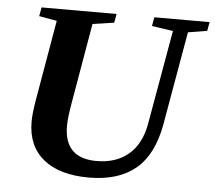

<svg xmlns="http://www.w3.org/2000/svg" viewBox="-49 -709 863 771"><g transform="rotate(5 382.5 -323.0)"><path d="M81.5 -619.1 87.9 -654.8H390.1L383.8 -619.1L297.4 -606.4L242.2 -286.1Q231 -222.7 231 -189.9Q231 -59.6 361.3 -59.6Q439.9 -59.6 490 -102.1Q540 -144.5 554.7 -226.1L621.6 -606.4L536.1 -619.1L542.5 -654.8H765.1L758.8 -619.1L682.1 -606.4L616.2 -230Q594.2 -106.4 524.7 -48.6Q455.1 9.3 336.4 9.3Q217.3 9.3 152.6 -43.7Q87.9 -96.7 87.9 -194.8Q87.9 -226.1 97.7 -284.7L153.3 -606.4Z"/></g></svg>

Font: Tinos
Style: Bold Italic
Weight: 700
Italic angle: -16.333°
Designer: Steve Matteson
Foundry: Monotype Imaging Inc.
Version: Version 1.23